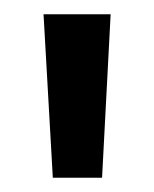

<svg xmlns="http://www.w3.org/2000/svg" viewBox="-20 -775 216 269"><path d="M54 -526 41 -755H135L123 -526Z"/></svg>

Font: DM Sans 9pt Medium
Style: Regular
Weight: 500
Version: Version 4.004;gftools[0.9.30]